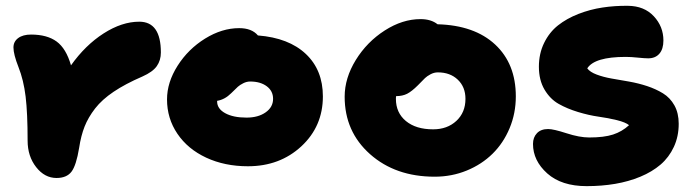

<svg xmlns="http://www.w3.org/2000/svg" viewBox="-20 -595 2367 655"><path d="M172.9 12.2Q132.3 12.2 103.3 -24.9Q74.2 -62 74.2 -115.2Q74.2 -209 67.4 -265.6Q60.5 -322.3 43 -366.2Q25.9 -409.7 25.9 -433.1Q25.9 -453.1 42 -465.1Q58.1 -477.1 85.9 -477.1Q140.6 -477.1 173.1 -453.4Q205.6 -429.7 222.2 -372.1Q271 -440.9 333.5 -481Q396 -521 455.1 -521Q528.8 -521 528.8 -416Q528.8 -389.2 514.9 -369.4Q501 -349.6 465.8 -334Q407.2 -308.6 367.7 -282Q328.1 -255.4 304.4 -224.9Q280.8 -194.3 268.6 -163.3Q256.3 -132.3 250 -90.8Q240.2 -30.8 223.9 -9.3Q207.5 12.2 172.9 12.2Z M825.7 -27.8Q746.6 -27.8 683.6 -57.1Q620.6 -86.4 585.2 -138.7Q549.8 -190.9 549.8 -255.9Q549.8 -314 585.9 -370.8Q622.1 -427.7 679.7 -463.4Q737.3 -499 795.9 -499Q838.9 -499 859.9 -474.1Q965.3 -465.8 1023.4 -410.9Q1081.5 -356 1081.5 -266.1Q1081.5 -164.1 1008.1 -95.9Q934.6 -27.8 825.7 -27.8ZM720.7 -249Q720.7 -224.1 748 -209Q775.4 -193.8 820.8 -193.8Q860.8 -193.8 886.2 -211.7Q911.6 -229.5 911.6 -257.8Q911.6 -284.7 889.9 -300.8Q868.2 -316.9 833.5 -316.9Q821.3 -316.9 809.8 -311Q798.3 -305.2 791.5 -299.1Q784.7 -293 768.6 -276.9Q747.1 -255.4 720.7 -251Z M1462.9 7.8Q1329.1 7.8 1242.4 -69.1Q1155.8 -146 1155.8 -265.1Q1155.8 -328.6 1193.8 -390.4Q1231.9 -452.1 1292.5 -491Q1353 -529.8 1414.6 -529.8Q1450.7 -529.8 1472.7 -512.2Q1598.6 -508.8 1669.2 -443.1Q1739.7 -377.4 1739.7 -266.1Q1739.7 -208.5 1718.5 -157.7Q1697.3 -106.9 1660.4 -70.6Q1623.5 -34.2 1572.3 -13.2Q1521 7.8 1462.9 7.8ZM1330.6 -257.8Q1330.6 -210.4 1364.7 -182.1Q1398.9 -153.8 1457.5 -153.8Q1505.9 -153.8 1536.9 -182.6Q1567.9 -211.4 1567.9 -257.8Q1567.9 -298.3 1541.7 -323.2Q1515.6 -348.1 1473.6 -348.1Q1460.9 -348.1 1448.7 -341.6Q1436.5 -335 1429.9 -328.6Q1423.3 -322.3 1405.8 -304.2Q1384.8 -283.2 1368.9 -275.1Q1353 -267.1 1331.5 -267.1Q1330.6 -264.2 1330.6 -257.8Z M1981.4 40Q1895.5 40 1846.9 -3.4Q1798.3 -46.9 1798.3 -104Q1798.3 -126.5 1811.8 -140.6Q1825.2 -154.8 1850.1 -154.8Q1868.2 -154.8 1912.6 -140.4Q1957 -126 1990.2 -126Q2040.5 -126 2071.3 -136Q2102.1 -146 2126 -168Q2114.3 -177.7 2084.7 -185.1Q2055.2 -192.4 2022 -197Q1988.8 -201.7 1951.9 -212.9Q1915 -224.1 1886 -240.5Q1856.9 -256.8 1837.6 -289.3Q1818.4 -321.8 1818.4 -367.2Q1818.4 -412.1 1836.2 -448.5Q1854 -484.9 1883.5 -508.3Q1913.1 -531.7 1953.1 -547.4Q1993.2 -563 2035.2 -569.3Q2077.1 -575.7 2122.1 -575.2Q2177.7 -574.7 2210.4 -539.6Q2243.2 -504.4 2243.2 -457Q2243.2 -427.7 2229.5 -411.9Q2215.8 -396 2191.4 -396Q2179.7 -396 2156.2 -398.4Q2132.8 -400.9 2114.3 -400.9Q2008.3 -400.9 1983.4 -361.8Q1992.7 -349.1 2015.6 -340.6Q2038.6 -332 2066.4 -327.1Q2094.2 -322.3 2126.2 -316.7Q2158.2 -311 2187.7 -301.3Q2217.3 -291.5 2241.7 -276.6Q2266.1 -261.7 2280.8 -235.4Q2295.4 -209 2295.4 -172.9Q2295.4 -129.4 2278.8 -93.8Q2262.2 -58.1 2233.4 -33.4Q2204.6 -8.8 2164.6 7.8Q2124.5 24.4 2078.6 32.2Q2032.7 40 1981.4 40Z"/></svg>

Font: Shantell Sans Irregular
Style: Regular
Weight: 800
Designer: Stephen Nixon, Anya Danilova, Shantell Martin
Foundry: Arrow Type
Version: Version 1.006;[9816181b4]